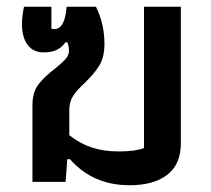

<svg xmlns="http://www.w3.org/2000/svg" viewBox="-20 -538 625 568"><path d="M187 -67H179L174 0H76V-227Q76 -265 93.5 -288Q111 -311 144 -336Q165 -353 174.5 -364Q184 -375 184 -388Q184 -402 179 -413H174Q162 -397 147 -390Q132 -383 109 -383Q78 -383 61.5 -405.5Q45 -428 45 -466Q45 -490 51 -518H132V-453Q135 -452 141 -452Q172 -452 177 -518H264Q289 -467 289 -409Q289 -369 274 -344.5Q259 -320 231 -293Q208 -272 196.5 -254.5Q185 -237 185 -212V-138Q217 -113 252 -101.5Q287 -90 331 -90Q380 -90 406 -100V-518H515V-114Q515 -52 475 -21Q435 10 363 10Q255 10 187 -67Z"/></svg>

Font: Athiti SemiBold
Style: Regular
Weight: 600
Designer: CadsonDemak Team
Foundry: CadsonDemak
Version: Version 1.033